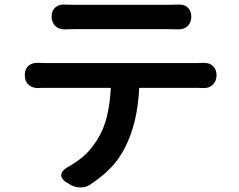

<svg xmlns="http://www.w3.org/2000/svg" viewBox="-20 -774 1040 837"><path d="M205 -702Q205 -728 221.5 -742Q238 -756 263 -754Q270 -754 282 -753.5Q294 -753 307 -753Q326 -753 367 -753Q408 -753 459 -753Q510 -753 561.5 -753Q613 -753 653 -753Q693 -753 710 -753Q722 -753 735.5 -753.5Q749 -754 756 -754Q782 -756 798 -741.5Q814 -727 814 -701Q814 -676 798 -660.5Q782 -645 756 -646Q749 -646 735.5 -646.5Q722 -647 710 -647Q693 -647 653 -647Q613 -647 562 -647Q511 -647 459.5 -647Q408 -647 367 -647Q326 -647 308 -647Q293 -647 281 -646.5Q269 -646 263 -646Q238 -645 221.5 -660.5Q205 -676 205 -702ZM88 -447Q88 -473 104 -487Q120 -501 146 -500Q152 -500 153.5 -500Q155 -500 160.5 -499.5Q166 -499 181 -499Q194 -499 233 -499Q272 -499 327 -499Q382 -499 446 -499Q510 -499 573.5 -499Q637 -499 692 -499Q747 -499 785.5 -499Q824 -499 836 -499Q847 -499 854 -499.5Q861 -500 866 -500Q892 -501 908 -486.5Q924 -472 924 -446Q924 -421 908 -405Q892 -389 866 -390Q859 -390 857.5 -390.5Q856 -391 836 -391H587Q583 -312 567.5 -247.5Q552 -183 524 -129Q498 -78 461 -40.5Q424 -3 374 30Q353 45 325.5 43Q298 41 277 25L266 19Q245 3 247 -13Q249 -29 271 -43Q312 -66 342.5 -91.5Q373 -117 402 -162Q433 -210 446.5 -268Q460 -326 463 -391H181Q153 -391 146 -390Q120 -390 104 -405Q88 -420 88 -447Z"/></svg>

Font: Chiron GoRound TC SB
Style: Regular
Weight: 500
Designer: Ryoko NISHIZUKA 西塚涼子 (kana, bopomofo & ideographs); Paul D. Hunt (Latin, Greek & Cyrillic); Sandoll Communications 산돌커뮤니
Foundry: Adobe
Version: Version 1.000;hotconv 1.1.1;makeotfexe 2.6.0